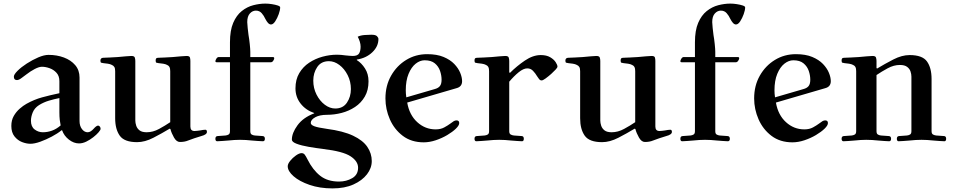

<svg xmlns="http://www.w3.org/2000/svg" viewBox="-20 -779 5299 1067"><path d="M43 -79Q43 -111 56.5 -134.5Q70 -158 89.5 -175Q109 -192 127 -202Q170 -226 214 -238Q258 -250 310 -261V-328Q310 -357 294 -374.5Q278 -392 255.5 -400Q233 -408 213 -408Q197 -408 173 -395.5Q149 -383 126 -365Q116 -358 100.5 -346Q85 -334 74 -334Q57 -334 57 -353Q57 -365 77.5 -385.5Q98 -406 129 -426Q160 -446 192.5 -460Q225 -474 250 -474Q296 -474 335 -459.5Q374 -445 398 -417Q422 -389 422 -348V-107Q422 -79 435.5 -61.5Q449 -44 467 -44Q476 -44 484.5 -49.5Q493 -55 501 -64Q507 -71 513.5 -76Q520 -81 525 -81Q530 -81 534.5 -76Q539 -71 539 -63Q539 -57 528 -44Q517 -31 498.5 -16.5Q480 -2 459.5 8Q439 18 419 18Q390 18 363 -3Q336 -24 325 -55H322Q300 -37 268 -20Q236 -3 204 8.5Q172 20 149 20Q127 20 102.5 10.5Q78 1 60.5 -21Q43 -43 43 -79ZM152 -108Q152 -75 172.5 -59.5Q193 -44 218 -44Q244 -44 269 -53Q294 -62 317 -82Q314 -96 312 -113.5Q310 -131 310 -155V-234Q280 -228 251.5 -219.5Q223 -211 197 -195Q172 -179 162 -154.5Q152 -130 152 -108Z M538 -442Q538 -458 555 -458Q566 -458 591 -459.5Q616 -461 635 -462Q659 -464 678.5 -466Q698 -468 710 -468Q726 -468 729 -459.5Q732 -451 732 -440V-109Q732 -96 737 -80.5Q742 -65 755.5 -54.5Q769 -44 795 -44Q830 -44 864 -62.5Q898 -81 926 -100V-383Q926 -399 922 -406.5Q918 -414 909 -418Q900 -423 886.5 -425Q873 -427 862 -428Q854 -429 849.5 -430.5Q845 -432 845 -442Q845 -451 848 -454.5Q851 -458 861 -458Q872 -458 897 -459.5Q922 -461 941 -462Q965 -464 985 -466Q1005 -468 1017 -468Q1033 -468 1035.5 -459.5Q1038 -451 1038 -440V-76Q1038 -51 1061 -51Q1066 -51 1075 -52Q1084 -53 1091 -54Q1101 -56 1108.5 -57Q1116 -58 1121 -58Q1130 -58 1130 -46Q1130 -31 1099 -23Q1078 -17 1059.5 -10.5Q1041 -4 1025 2Q1006 10 980 10Q961 10 947 -14.5Q933 -39 927 -62L923 -64Q880 -38 832.5 -13.5Q785 11 742 11Q671 11 645.5 -25Q620 -61 620 -122V-383Q620 -399 615.5 -406.5Q611 -414 602 -418Q593 -423 579.5 -425Q566 -427 555 -428Q547 -429 542.5 -430.5Q538 -432 538 -442Z M1177 -8Q1177 -23 1191 -23L1233 -26Q1243 -27 1250.5 -31.5Q1258 -36 1258 -50V-433H1185Q1177 -433 1177 -439Q1177 -444 1182.5 -453Q1188 -462 1196 -462H1258V-544Q1258 -610 1276 -652Q1294 -694 1323.5 -717.5Q1353 -741 1387.5 -750Q1422 -759 1455 -759Q1472 -759 1491 -756Q1510 -753 1523.5 -748.5Q1537 -744 1537 -738Q1537 -723 1529 -700.5Q1521 -678 1509.5 -660.5Q1498 -643 1486 -643Q1477 -643 1469 -652Q1461 -661 1454 -675Q1447 -691 1434.5 -705.5Q1422 -720 1402 -720Q1383 -720 1368.5 -704Q1354 -688 1354 -656Q1354 -647 1356.5 -623.5Q1359 -600 1361 -585Q1365 -563 1368 -534Q1371 -505 1371 -491V-462H1496Q1504 -462 1504 -455Q1504 -450 1498.5 -441.5Q1493 -433 1485 -433H1371V-50Q1371 -36 1378.5 -31.5Q1386 -27 1396 -26L1438 -23Q1452 -23 1452 -8Q1452 6 1441 6Q1431 6 1413.5 4.5Q1396 3 1381 2Q1364 0 1346 -1Q1328 -2 1314 -2Q1300 -2 1282 -1Q1264 0 1247 2Q1232 3 1214.5 4.5Q1197 6 1187 6Q1177 6 1177 -8Z M1579 145Q1579 132 1592.5 115Q1606 98 1624.5 85Q1643 72 1656 72Q1667 72 1673.5 80.5Q1680 89 1689 107Q1718 165 1759 197.5Q1800 230 1864 230Q1905 230 1937.5 211Q1970 192 1970 153Q1970 117 1928 89.5Q1886 62 1776 49Q1736 44 1695.5 37Q1655 30 1628.5 20Q1602 10 1602 -3Q1602 -40 1633.5 -83Q1665 -126 1726 -149V-151Q1679 -167 1650.5 -203.5Q1622 -240 1622 -288Q1622 -337 1643 -372.5Q1664 -408 1698 -430.5Q1732 -453 1772.5 -464Q1813 -475 1853 -475Q1860 -475 1875.5 -474Q1891 -473 1901 -471Q1911 -470 1923 -469Q1935 -468 1940 -468Q1967 -468 1975.5 -482Q1984 -496 1984 -520Q1984 -533 1979.5 -547.5Q1975 -562 1968 -575Q1984 -583 2007.5 -584.5Q2031 -586 2044 -586Q2067 -586 2075 -578Q2083 -570 2083 -562Q2083 -521 2049 -488.5Q2015 -456 1963 -448V-445Q1989 -429 2008.5 -398.5Q2028 -368 2028 -327Q2028 -278 2007.5 -242.5Q1987 -207 1953 -184.5Q1919 -162 1878.5 -151.5Q1838 -141 1798 -141Q1776 -141 1760 -137.5Q1744 -134 1733 -128Q1707 -114 1707 -96Q1707 -85 1726.5 -77.5Q1746 -70 1796 -63Q1887 -51 1942 -25Q1997 1 2021.5 37.5Q2046 74 2046 116Q2046 155 2019.5 189.5Q1993 224 1944.5 246Q1896 268 1828 268Q1757 268 1700.5 248.5Q1644 229 1611.5 200.5Q1579 172 1579 145ZM1721 -331Q1721 -289 1739 -253.5Q1757 -218 1785 -197Q1813 -176 1843 -176Q1886 -176 1908 -208.5Q1930 -241 1930 -284Q1930 -326 1912 -361.5Q1894 -397 1866 -418Q1838 -439 1808 -439Q1765 -439 1743 -406.5Q1721 -374 1721 -331Z M2122 -232Q2122 -303 2153.5 -358.5Q2185 -414 2237.5 -446Q2290 -478 2354 -478Q2408 -478 2445 -462.5Q2482 -447 2504.5 -423.5Q2527 -400 2537.5 -374.5Q2548 -349 2548 -328Q2548 -297 2517 -289L2243 -209Q2255 -140 2299 -100Q2343 -60 2401 -60Q2429 -60 2449 -71Q2469 -82 2481 -91Q2494 -101 2501.5 -105.5Q2509 -110 2517 -110Q2532 -110 2532 -95Q2532 -82 2513.5 -64Q2495 -46 2465.5 -28.5Q2436 -11 2401.5 0.5Q2367 12 2335 12Q2266 12 2218.5 -24Q2171 -60 2146.5 -116Q2122 -172 2122 -232ZM2235 -277Q2235 -258 2238 -238L2396 -284Q2415 -289 2424.5 -300.5Q2434 -312 2434 -336Q2434 -360 2425.5 -385Q2417 -410 2396.5 -427Q2376 -444 2340 -444Q2314 -444 2290 -425Q2266 -406 2250.5 -368.5Q2235 -331 2235 -277Z M2617 -8Q2617 -23 2631 -23L2673 -26Q2683 -27 2690.5 -31.5Q2698 -36 2698 -50V-383Q2698 -399 2694 -406.5Q2690 -414 2681 -418Q2672 -423 2658.5 -425Q2645 -427 2634 -428Q2626 -429 2621.5 -430.5Q2617 -432 2617 -442Q2617 -451 2620 -454.5Q2623 -458 2633 -458Q2644 -458 2669 -459.5Q2694 -461 2713 -462Q2737 -464 2756.5 -466Q2776 -468 2788 -468Q2804 -468 2807 -459.5Q2810 -451 2810 -440V-377L2814 -374Q2852 -412 2897 -442.5Q2942 -473 2985 -473Q3017 -473 3037.5 -461Q3058 -449 3068 -433.5Q3078 -418 3078 -409Q3078 -403 3067.5 -392Q3057 -381 3043 -368Q3027 -354 3012 -343Q2997 -332 2990 -332Q2982 -332 2977 -338Q2972 -344 2965 -355Q2955 -372 2942 -385.5Q2929 -399 2910 -399Q2889 -399 2862.5 -377.5Q2836 -356 2810 -325V-50Q2810 -36 2818 -31.5Q2826 -27 2836 -26L2878 -23Q2891 -23 2891 -8Q2891 6 2881 6Q2871 6 2853.5 4.5Q2836 3 2821 2Q2804 0 2786 -1Q2768 -2 2754 -2Q2740 -2 2722 -1Q2704 0 2687 2Q2672 3 2654.5 4.5Q2637 6 2627 6Q2617 6 2617 -8Z M3122 -442Q3122 -458 3139 -458Q3150 -458 3175 -459.5Q3200 -461 3219 -462Q3243 -464 3262.5 -466Q3282 -468 3294 -468Q3310 -468 3313 -459.5Q3316 -451 3316 -440V-109Q3316 -96 3321 -80.5Q3326 -65 3339.5 -54.5Q3353 -44 3379 -44Q3414 -44 3448 -62.5Q3482 -81 3510 -100V-383Q3510 -399 3506 -406.5Q3502 -414 3493 -418Q3484 -423 3470.5 -425Q3457 -427 3446 -428Q3438 -429 3433.5 -430.5Q3429 -432 3429 -442Q3429 -451 3432 -454.5Q3435 -458 3445 -458Q3456 -458 3481 -459.5Q3506 -461 3525 -462Q3549 -464 3569 -466Q3589 -468 3601 -468Q3617 -468 3619.5 -459.5Q3622 -451 3622 -440V-76Q3622 -51 3645 -51Q3650 -51 3659 -52Q3668 -53 3675 -54Q3685 -56 3692.5 -57Q3700 -58 3705 -58Q3714 -58 3714 -46Q3714 -31 3683 -23Q3662 -17 3643.5 -10.5Q3625 -4 3609 2Q3590 10 3564 10Q3545 10 3531 -14.5Q3517 -39 3511 -62L3507 -64Q3464 -38 3416.5 -13.5Q3369 11 3326 11Q3255 11 3229.5 -25Q3204 -61 3204 -122V-383Q3204 -399 3199.5 -406.5Q3195 -414 3186 -418Q3177 -423 3163.5 -425Q3150 -427 3139 -428Q3131 -429 3126.5 -430.5Q3122 -432 3122 -442Z M3761 -8Q3761 -23 3775 -23L3817 -26Q3827 -27 3834.5 -31.5Q3842 -36 3842 -50V-433H3769Q3761 -433 3761 -439Q3761 -444 3766.5 -453Q3772 -462 3780 -462H3842V-544Q3842 -610 3860 -652Q3878 -694 3907.5 -717.5Q3937 -741 3971.5 -750Q4006 -759 4039 -759Q4056 -759 4075 -756Q4094 -753 4107.5 -748.5Q4121 -744 4121 -738Q4121 -723 4113 -700.5Q4105 -678 4093.5 -660.5Q4082 -643 4070 -643Q4061 -643 4053 -652Q4045 -661 4038 -675Q4031 -691 4018.5 -705.5Q4006 -720 3986 -720Q3967 -720 3952.5 -704Q3938 -688 3938 -656Q3938 -647 3940.5 -623.5Q3943 -600 3945 -585Q3949 -563 3952 -534Q3955 -505 3955 -491V-462H4080Q4088 -462 4088 -455Q4088 -450 4082.5 -441.5Q4077 -433 4069 -433H3955V-50Q3955 -36 3962.5 -31.5Q3970 -27 3980 -26L4022 -23Q4036 -23 4036 -8Q4036 6 4025 6Q4015 6 3997.5 4.5Q3980 3 3965 2Q3948 0 3930 -1Q3912 -2 3898 -2Q3884 -2 3866 -1Q3848 0 3831 2Q3816 3 3798.5 4.5Q3781 6 3771 6Q3761 6 3761 -8Z M4171 -232Q4171 -303 4202.5 -358.5Q4234 -414 4286.5 -446Q4339 -478 4403 -478Q4457 -478 4494 -462.5Q4531 -447 4553.5 -423.5Q4576 -400 4586.5 -374.5Q4597 -349 4597 -328Q4597 -297 4566 -289L4292 -209Q4304 -140 4348 -100Q4392 -60 4450 -60Q4478 -60 4498 -71Q4518 -82 4530 -91Q4543 -101 4550.5 -105.5Q4558 -110 4566 -110Q4581 -110 4581 -95Q4581 -82 4562.5 -64Q4544 -46 4514.5 -28.5Q4485 -11 4450.5 0.5Q4416 12 4384 12Q4315 12 4267.5 -24Q4220 -60 4195.5 -116Q4171 -172 4171 -232ZM4284 -277Q4284 -258 4287 -238L4445 -284Q4464 -289 4473.5 -300.5Q4483 -312 4483 -336Q4483 -360 4474.5 -385Q4466 -410 4445.5 -427Q4425 -444 4389 -444Q4363 -444 4339 -425Q4315 -406 4299.5 -368.5Q4284 -331 4284 -277Z M4657 -8Q4657 -23 4671 -23L4713 -26Q4723 -27 4730.5 -31.5Q4738 -36 4738 -50V-383Q4738 -399 4734 -406.5Q4730 -414 4721 -418Q4712 -423 4698.5 -425Q4685 -427 4674 -428Q4666 -429 4661.5 -430.5Q4657 -432 4657 -442Q4657 -451 4660 -454.5Q4663 -458 4673 -458Q4684 -458 4709 -459.5Q4734 -461 4753 -462Q4777 -464 4797 -466Q4817 -468 4829 -468Q4845 -468 4848 -459.5Q4851 -451 4851 -440V-401L4854 -398Q4897 -424 4944.5 -448.5Q4992 -473 5035 -473Q5106 -473 5131.5 -437.5Q5157 -402 5157 -340V-50Q5157 -36 5165 -31.5Q5173 -27 5183 -26L5225 -23Q5238 -23 5238 -8Q5238 6 5228 6Q5218 6 5200.5 4.5Q5183 3 5168 2Q5151 0 5133 -1Q5115 -2 5101 -2Q5087 -2 5069 -1Q5051 0 5034 2Q5019 3 5001.5 4.5Q4984 6 4974 6Q4964 6 4964 -8Q4964 -23 4978 -23L5020 -26Q5030 -27 5037.5 -31.5Q5045 -36 5045 -50V-353Q5045 -367 5040 -382Q5035 -397 5021 -407.5Q5007 -418 4981 -418Q4947 -418 4913 -399.5Q4879 -381 4851 -362V-50Q4851 -36 4858.5 -31.5Q4866 -27 4876 -26L4918 -23Q4932 -23 4932 -8Q4932 6 4921 6Q4911 6 4893.5 4.5Q4876 3 4861 2Q4844 0 4826 -1Q4808 -2 4794 -2Q4780 -2 4762.5 -1Q4745 0 4728 2Q4713 3 4695.5 4.5Q4678 6 4668 6Q4657 6 4657 -8Z"/></svg>

Font: Monomakh
Style: Regular
Weight: 400
Version: Version 1.200; ttfautohint (v1.8.4.7-5d5b)